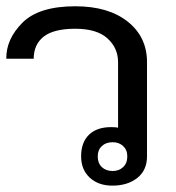

<svg xmlns="http://www.w3.org/2000/svg" viewBox="-20 -580 557 609"><path d="M446.3 -382.8V-84Q446.3 -40 415.5 -15.6Q384.8 8.8 336.4 8.8Q292 8.8 264.6 -16.6Q237.3 -42 237.3 -84Q237.3 -128.4 262.2 -152.6Q287.1 -176.8 332.5 -176.8Q338.4 -176.8 345.2 -176.3Q352.1 -175.8 354.5 -174.8V-382.8Q354.5 -427.7 320.8 -458.3Q287.1 -488.8 218.8 -488.8Q150.4 -488.8 118.7 -463.9Q86.9 -439 86.9 -393.6H0Q-1 -455.6 51 -507.8Q103 -560.1 218.8 -560.1Q323.7 -560.1 385 -511.5Q446.3 -462.9 446.3 -382.8ZM290 -84Q290 -62.5 303 -50Q315.9 -37.6 337.4 -37.6Q357.4 -37.6 370.6 -50Q383.8 -62.5 383.8 -84Q383.8 -104.5 370.6 -116.7Q357.4 -128.9 337.4 -128.9Q315.9 -128.9 303 -116.7Q290 -104.5 290 -84Z"/></svg>

Font: Roboto Web
Style: Regular
Weight: 400
Designer: Google
Version: Version 1.200310; 2013